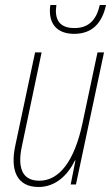

<svg xmlns="http://www.w3.org/2000/svg" viewBox="-20 -736 447 766"><path d="M276 -601C346 -601 387 -642 403 -716H378C366 -662 338 -624 277 -624C230 -624 203 -645 203 -693C203 -699 204 -705 205 -716H181C179 -706 179 -699 179 -693C179 -631 217 -601 276 -601ZM134 10C202 10 251 -38 279 -96H281L262 0H283L395 -527H369L309 -244C277 -94 217 -15 137 -15C66 -15 50 -70 67 -151L146 -527H120L41 -155C20 -57 47 10 134 10Z"/></svg>

Font: Noto Sans Condensed Thin
Style: Italic
Weight: 100
Width: 3
Italic angle: -12°
Designer: Monotype Design Team
Foundry: Monotype Imaging Inc.
Version: Version 2.013